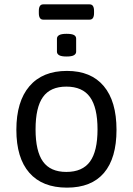

<svg xmlns="http://www.w3.org/2000/svg" viewBox="-20 -854 609 880"><path d="M287 6Q174 6 114.5 -62Q55 -130 55 -259Q55 -389 115 -459Q175 -529 287 -529Q397 -529 455.5 -459.5Q514 -390 514 -259Q514 -129 456.5 -61.5Q399 6 287 6ZM284 -66Q358 -66 392.5 -113.5Q427 -161 427 -261Q427 -361 392.5 -409Q358 -457 284 -457Q211 -457 177 -409.5Q143 -362 143 -261Q143 -161 177 -113.5Q211 -66 284 -66ZM285 -595Q261 -595 251 -601Q241 -607 241 -617V-677Q241 -687 251 -693Q261 -699 285 -699Q309 -699 319 -693.5Q329 -688 329 -677V-617Q329 -607 319 -601Q309 -595 285 -595ZM178 -764Q158 -764 158 -794V-804Q158 -834 178 -834H391Q411 -834 411 -804V-794Q411 -764 391 -764Z"/></svg>

Font: Asap
Style: Regular
Weight: 400
Designer: Pablo Cosgaya
Foundry: Omnibus-Type
Version: Version 3.001